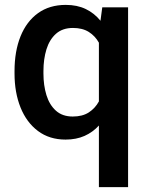

<svg xmlns="http://www.w3.org/2000/svg" viewBox="-20 -558 606 781"><path d="M39.1 -258.8V-269Q39.1 -349.6 63.5 -410.2Q87.9 -470.7 134.5 -504.4Q181.2 -538.1 247.6 -538.1Q293.9 -538.1 328.9 -521.2Q363.8 -504.4 388.7 -473.6L396 -528.3H501V203.1H382.3V-47.4Q357.4 -20 323.7 -5.1Q290 9.8 246.6 9.8Q181.2 9.8 134.5 -25.1Q87.9 -60.1 63.5 -120.8Q39.1 -181.6 39.1 -258.8ZM156.7 -269V-258.8Q156.7 -210.9 168.9 -171.1Q181.2 -131.3 207.5 -107.7Q233.9 -84 275.9 -84Q315.4 -84 341.3 -100.8Q367.2 -117.7 382.3 -145.5V-384.3Q367.2 -411.6 341.3 -428Q315.4 -444.3 276.9 -444.3Q234.4 -444.3 207.8 -420.7Q181.2 -397 168.9 -357.2Q156.7 -317.4 156.7 -269Z"/></svg>

Font: Vazirmatn RD UI Medium
Style: Regular
Weight: 500
Designer: Saber Rastikerdar
Foundry: Saber Rastikerdar
Version: Version 33.003